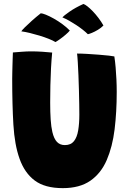

<svg xmlns="http://www.w3.org/2000/svg" viewBox="-20 -934 646 968"><path d="M296.5 14.5Q206.5 14.5 155.2 -23.8Q104 -62 78.5 -134Q53.5 -204 47.5 -305.5Q41.5 -407 41.5 -536.5Q41.5 -552.5 42 -569Q42.5 -585.5 42.8 -602.5Q43 -619.5 43.8 -636.5Q44.5 -653.5 45 -669.5Q68.5 -671.5 92 -673.2Q115.5 -675 137 -675Q164.5 -675 192.5 -673.2Q220.5 -671.5 243 -669Q239.5 -632.5 237.2 -590.2Q235 -548 234 -503.8Q233 -459.5 233 -416.5Q233 -368 235.5 -331Q238 -294 244 -268.5Q252 -234.5 267.2 -218.5Q282.5 -202.5 307 -202.5Q337 -202.5 352.8 -222.2Q368.5 -242 374.2 -276.8Q380 -311.5 380 -356Q380 -375.5 379.5 -407.8Q379 -440 378 -478.2Q377 -516.5 375.5 -553.8Q374 -591 372.2 -620.2Q370.5 -649.5 368.5 -664Q391 -664 420.5 -662.2Q450 -660.5 479 -658.2Q508 -656 529.5 -653.5Q551 -651 556.5 -649.5Q560.5 -623.5 563 -594Q565.5 -564.5 567 -533.2Q568.5 -502 568.5 -470Q568.5 -369.5 557.8 -281.8Q547 -194 518.2 -127.2Q489.5 -60.5 435.8 -23Q382 14.5 296.5 14.5ZM185.5 -867Q193.5 -867 211.5 -859.8Q229.5 -852.5 251.8 -840Q274 -827.5 295.2 -811.8Q316.5 -796 332 -780Q325.5 -771.5 310.2 -758.5Q295 -745.5 280 -735Q265 -724.5 259.5 -722Q246.5 -730 225 -738.5Q203.5 -747 178.8 -754.5Q154 -762 130.2 -767.8Q106.5 -773.5 87.5 -776Q90.5 -781.5 105 -796Q119.5 -810.5 140.8 -829.5Q162 -848.5 185.5 -867ZM400.5 -914Q408 -912 420.5 -902.2Q433 -892.5 447.5 -877.5Q462 -862.5 476.2 -843.8Q490.5 -825 501.5 -805.5Q490 -793.5 473.8 -783.8Q457.5 -774 443.2 -768.2Q429 -762.5 423 -761.5Q412 -772.5 396.8 -784.5Q381.5 -796.5 364 -808Q346.5 -819.5 328.8 -829.5Q311 -839.5 294.5 -846.5Q300.5 -854 330 -874.8Q359.5 -895.5 400.5 -914Z"/></svg>

Font: Grandstander Thin ExtraBold
Style: Regular
Weight: 800
Version: Version 1.200